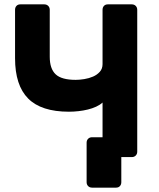

<svg xmlns="http://www.w3.org/2000/svg" viewBox="-20 -720 727 880"><path d="M402 140Q391 140 384 133Q377 126 377 115V-66Q377 -77 384 -84Q391 -91 402 -91H450V-250Q438 -239 420.5 -231Q403 -223 382.5 -218Q362 -213 339.5 -210.5Q317 -208 296 -208Q169 -208 109 -268.5Q49 -329 49 -453V-675Q49 -686 55.5 -693Q62 -700 73 -700H183Q194 -700 201 -693Q208 -686 208 -675V-460Q208 -405 235 -379.5Q262 -354 327 -354Q345 -354 366.5 -357.5Q388 -361 406.5 -369Q425 -377 437.5 -391Q450 -405 450 -426V-675Q450 -686 456.5 -693Q463 -700 474 -700H584Q595 -700 602 -693Q609 -686 609 -675V-25Q609 -14 602 -7Q595 0 584 0H536V115Q536 126 529.5 133Q523 140 512 140Z"/></svg>

Font: Fz Rubik SemBd
Style: Regular
Weight: 600
Designer: Hubert and Fischer
Foundry: Hubert and Fischer
Version: Vit hóa bi FontZin.com